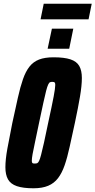

<svg xmlns="http://www.w3.org/2000/svg" viewBox="-20 -1004 513 1032"><path d="M160 8Q104 8 70.5 -3.5Q37 -15 23 -40Q9 -65 9 -105Q9 -146 19.5 -204.5Q30 -263 46 -342Q63 -420 76 -478.5Q89 -537 103.5 -578.5Q118 -620 138.5 -646Q159 -672 190 -684Q221 -696 268 -696Q325 -696 358.5 -685Q392 -674 406 -649.5Q420 -625 420 -585Q420 -544 410 -485Q400 -426 383 -346Q367 -273 354.5 -215.5Q342 -158 327.5 -116Q313 -74 292 -46.5Q271 -19 239 -5.5Q207 8 160 8ZM167 -125Q175 -125 180 -127Q185 -129 190 -139Q195 -149 201 -172.5Q207 -196 216.5 -237.5Q226 -279 239 -344Q260 -440 268.5 -485.5Q277 -531 277 -547Q277 -556 275 -559Q273 -562 270 -563Q267 -564 261 -564Q254 -564 249 -562Q244 -560 239 -549.5Q234 -539 228 -516Q222 -493 213 -451.5Q204 -410 190 -344Q177 -280 168 -239Q159 -198 155 -175Q151 -152 151 -140Q151 -133 153 -129.5Q155 -126 159 -125.5Q163 -125 167 -125ZM236 -742 259 -850H374L352 -742ZM198 -900 215 -984H473L456 -900Z"/></svg>

Font: Saira ExtraCondensed Black
Style: Italic
Weight: 900
Width: 2
Italic angle: -12°
Designer: Hector Gatti with collaboration of the Omnibus-Type team
Foundry: Omnibus-Type
Version: Version 1.101